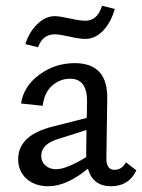

<svg xmlns="http://www.w3.org/2000/svg" viewBox="-20 -641 493 666"><path d="M170 -522Q128 -522 112 -477L68 -488Q81 -530 109.5 -557.5Q138 -585 170 -585Q186 -585 222 -577Q258 -569 276 -569Q318 -569 334 -621L378 -610Q365 -563 337.5 -534.5Q310 -506 276 -506Q256 -506 221 -514Q186 -522 170 -522ZM417 -78 453 -50Q427 5 365 5Q302 5 285 -56Q211 5 148 5Q101 5 72 -21Q43 -47 43 -89Q43 -172 163 -202L281 -232L282 -288Q283 -368 223 -368Q189 -368 161.5 -344.5Q134 -321 128 -274L53 -282Q62 -342 116.5 -382Q171 -422 239 -422Q354 -422 352 -299L349 -91Q349 -52 377 -52Q403 -52 417 -78ZM175 -54Q210 -54 279 -96V-104L280 -190L182 -159Q123 -141 123 -101Q123 -80 137.5 -67Q152 -54 175 -54Z"/></svg>

Font: EauTest Medium
Style: Regular
Weight: 500
Designer: Christian Thalmann (Catharsis Fonts)
Version: Version 0.001;PS 000.001;hotconv 1.0.88;makeotf.lib2.5.64775